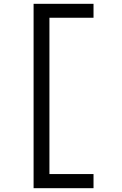

<svg xmlns="http://www.w3.org/2000/svg" viewBox="-20 -843 640 1006"><path d="M156 143V-823H470V-750H239V69H470V143Z"/></svg>

Font: Iosevka Fixed Extended
Style: Regular
Weight: 400
Width: 7
Monospace: yes
Designer: Belleve Invis
Foundry: Belleve Invis
Version: Version 24.1.1; ttfautohint (v1.8.4)